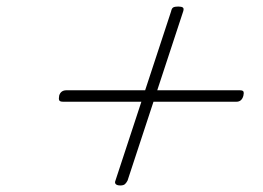

<svg xmlns="http://www.w3.org/2000/svg" viewBox="-20 -731 803 587"><path d="M348 -164Q338 -164 334 -168Q330 -172 333 -179L503 -696Q505 -706 510 -708.5Q515 -711 525 -711Q535 -711 539 -708Q543 -705 540 -696L370 -179Q367 -173 362.5 -168.5Q358 -164 348 -164ZM173 -420Q163 -420 161 -424.5Q159 -429 161 -439Q166 -455 183 -455H713Q723 -455 724.5 -450.5Q726 -446 724 -438Q719 -420 703 -420Z"/></svg>

Font: Playwrite US Trad Thin
Style: Regular
Weight: 250
Designer: Veronika Burian, José Scaglione
Foundry: TypeTogether
Version: Version 1.003